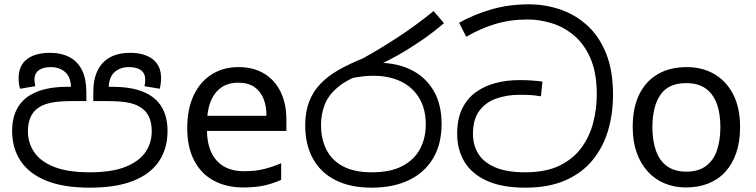

<svg xmlns="http://www.w3.org/2000/svg" viewBox="-20 -856 3493 887"><path d="M394 11Q274 11 194.5 -21Q115 -53 75.5 -112Q36 -171 36 -251Q36 -317 64 -362.5Q92 -408 149 -431.5Q206 -455 292 -455H315L308 -452Q307 -501 280.5 -523.5Q254 -546 215 -546Q178 -546 158.5 -531Q139 -516 139 -487Q139 -482 140.5 -472.5Q142 -463 143 -458L73 -446Q69 -458 67.5 -470.5Q66 -483 66 -496Q66 -553 104.5 -582.5Q143 -612 210 -612Q264 -612 302 -591.5Q340 -571 359.5 -530.5Q379 -490 379 -430V-389H314Q247 -389 209 -380Q171 -371 148 -351Q129 -335 119 -309.5Q109 -284 109 -249Q109 -196 138 -153Q167 -110 230 -85Q293 -60 395 -60Q496 -60 559 -85Q622 -110 651.5 -152.5Q681 -195 681 -249Q681 -284 671 -309.5Q661 -335 642 -351Q619 -371 581 -380Q543 -389 475 -389H411V-430Q411 -490 431 -530.5Q451 -571 489 -591.5Q527 -612 581 -612Q647 -612 685.5 -582.5Q724 -553 724 -496Q724 -483 722.5 -470.5Q721 -458 718 -446L647 -458Q649 -463 650 -472.5Q651 -482 651 -487Q651 -516 632 -531Q613 -546 575 -546Q536 -546 510 -523.5Q484 -501 482 -452L478 -455H498Q586 -455 642.5 -431.5Q699 -408 726.5 -362.5Q754 -317 754 -251Q754 -170 714.5 -111Q675 -52 595.5 -20.5Q516 11 394 11Z M1082 -546Q1151 -546 1200.5 -516Q1250 -486 1276.5 -431.5Q1303 -377 1303 -304V-251H936Q938 -160 982.5 -112.5Q1027 -65 1107 -65Q1158 -65 1197.5 -74.5Q1237 -84 1279 -102V-25Q1238 -7 1198 1.5Q1158 10 1103 10Q1027 10 968.5 -21Q910 -52 877.5 -113.5Q845 -175 845 -264Q845 -352 874.5 -415Q904 -478 957.5 -512Q1011 -546 1082 -546ZM1081 -474Q1018 -474 981.5 -433.5Q945 -393 938 -321H1211Q1211 -367 1197 -401Q1183 -435 1154.5 -454.5Q1126 -474 1081 -474Z M1696 11Q1600 11 1531.5 -23Q1463 -57 1426.5 -121.5Q1390 -186 1390 -277Q1390 -339 1408 -386Q1426 -433 1460.5 -469Q1495 -505 1544.5 -533Q1594 -561 1656 -586Q1732 -628 1816.5 -683Q1901 -738 1983 -805L2031 -749Q1980 -705 1924 -667Q1868 -629 1814.5 -599Q1761 -569 1716 -550L1674 -521Q1589 -493 1543 -455Q1497 -417 1480 -372.5Q1463 -328 1463 -279Q1463 -215 1487.5 -165.5Q1512 -116 1564 -88Q1616 -60 1697 -60Q1784 -60 1839 -89Q1894 -118 1920.5 -168Q1947 -218 1947 -281Q1947 -352 1917 -402.5Q1887 -453 1832.5 -479.5Q1778 -506 1703 -506Q1683 -506 1659.5 -503.5Q1636 -501 1612.5 -496.5Q1589 -492 1568 -485L1643 -555Q1660 -562 1680 -564Q1700 -566 1727 -566Q1812 -566 1878 -534Q1944 -502 1982 -439Q2020 -376 2020 -283Q2020 -190 1980.5 -124Q1941 -58 1868.5 -23.5Q1796 11 1696 11Z M2407 11Q2300 11 2230 -20.5Q2160 -52 2126 -108Q2092 -164 2092 -238Q2092 -306 2115 -353.5Q2138 -401 2178 -430Q2218 -459 2270 -472.5Q2322 -486 2379 -486Q2411 -486 2439 -484Q2467 -482 2486 -479L2479 -411Q2456 -415 2435.5 -416.5Q2415 -418 2380 -418Q2321 -418 2272 -400.5Q2223 -383 2194 -343.5Q2165 -304 2165 -238Q2165 -186 2189.5 -146Q2214 -106 2267.5 -83Q2321 -60 2407 -60Q2502 -60 2566 -91.5Q2630 -123 2667.5 -175.5Q2705 -228 2721 -291.5Q2737 -355 2737 -418Q2737 -519 2708 -586Q2679 -653 2631.5 -692.5Q2584 -732 2528 -749Q2472 -766 2418 -766Q2336 -766 2266 -744.5Q2196 -723 2134 -686L2101 -751Q2167 -788 2248 -812Q2329 -836 2423 -836Q2498 -836 2567.5 -812.5Q2637 -789 2692.5 -739Q2748 -689 2780 -609.5Q2812 -530 2812 -418Q2812 -330 2789 -252.5Q2766 -175 2717 -115.5Q2668 -56 2591 -22.5Q2514 11 2407 11Z M3399 -269Q3399 -202 3381.5 -150.5Q3364 -99 3331.5 -63Q3299 -27 3252.5 -8.5Q3206 10 3149 10Q3096 10 3051 -8.5Q3006 -27 2973 -63Q2940 -99 2921.5 -150.5Q2903 -202 2903 -269Q2903 -358 2933 -419.5Q2963 -481 3019 -513.5Q3075 -546 3152 -546Q3225 -546 3280.5 -513.5Q3336 -481 3367.5 -419.5Q3399 -358 3399 -269ZM2994 -269Q2994 -206 3010.5 -159.5Q3027 -113 3062 -88Q3097 -63 3151 -63Q3205 -63 3240 -88Q3275 -113 3291.5 -159.5Q3308 -206 3308 -269Q3308 -333 3291 -378Q3274 -423 3239.5 -447.5Q3205 -472 3150 -472Q3068 -472 3031 -418Q2994 -364 2994 -269Z"/></svg>

Font: lsinhala25
Style: Book
Weight: 400
Designer: Jelle Bosma - Monotype Design Team
Foundry: Monotype Imaging Inc.
Version: Version 2.003